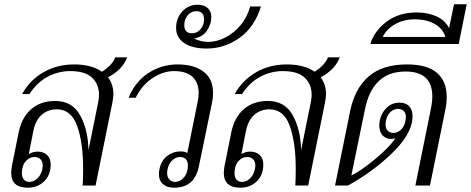

<svg xmlns="http://www.w3.org/2000/svg" viewBox="-20 -864 2193 894"><path d="M483 -504Q508 -471 508 -426Q508 -410 503 -385L425 0H365Q367 -25 367 -79Q367 -199 339.5 -277Q312 -355 244 -355Q205 -355 176 -331Q147 -307 136 -258L114 -146Q131 -158 156 -158Q182 -158 199 -142.5Q216 -127 216 -98Q216 -49 185.5 -19.5Q155 10 109 10Q32 10 32 -60Q32 -70 36 -94L67 -248Q81 -317 125 -355.5Q169 -394 237 -394Q316 -394 353 -327.5Q390 -261 392 -165L438 -392Q441 -409 441 -423Q441 -472 408.5 -502.5Q376 -533 307 -533Q252 -533 202.5 -507Q153 -481 117 -426H83Q118 -490 181.5 -527Q245 -564 325 -564Q406 -564 455 -530Q503 -561 517 -597H572Q551 -540 483 -504ZM82 -58Q82 -38 91.5 -27.5Q101 -17 117 -17Q137 -17 154 -33Q171 -49 177 -76Q179 -88 179 -92Q179 -112 168.5 -122.5Q158 -133 141 -133Q117 -133 99.5 -113Q82 -93 82 -58Z M720 -52Q720 -66 722 -74Q730 -116 758 -137.5Q786 -159 820 -159Q843 -159 852 -151L901 -393Q905 -412 905 -432Q905 -479 876.5 -506Q848 -533 790 -533Q740 -533 690.5 -500.5Q641 -468 612 -409H579Q608 -482 669.5 -523Q731 -564 808 -564Q883 -564 927.5 -530.5Q972 -497 972 -431Q972 -406 967 -385L907 -94Q888 10 791 10Q758 10 739 -6.5Q720 -23 720 -52ZM855 -94Q855 -113 845 -123Q835 -133 819 -133Q799 -133 782.5 -118Q766 -103 760 -76Q758 -64 758 -60Q758 -40 768.5 -28.5Q779 -17 795 -17Q818 -17 836.5 -38Q855 -59 855 -94Z M800 -734Q800 -780 829 -811Q858 -842 900 -842Q929 -842 946.5 -827Q964 -812 964 -785Q964 -753 944.5 -722.5Q925 -692 884 -685Q913 -669 950 -669Q989 -669 1028.5 -689Q1068 -709 1099.5 -746Q1131 -783 1145 -834H1195Q1165 -737 1095 -687.5Q1025 -638 943 -638Q874 -638 837 -664Q800 -690 800 -734ZM929 -760Q930 -765 930 -774Q930 -812 894 -812Q874 -812 859 -798Q844 -784 839 -760Q838 -755 838 -746Q838 -729 847 -719Q856 -709 873 -709Q894 -709 909 -723Q924 -737 929 -760Z M1473 -504Q1498 -471 1498 -426Q1498 -410 1493 -385L1415 0H1355Q1357 -25 1357 -79Q1357 -199 1329.5 -277Q1302 -355 1234 -355Q1195 -355 1166 -331Q1137 -307 1126 -258L1104 -146Q1121 -158 1146 -158Q1172 -158 1189 -142.5Q1206 -127 1206 -98Q1206 -49 1175.5 -19.5Q1145 10 1099 10Q1022 10 1022 -60Q1022 -70 1026 -94L1057 -248Q1071 -317 1115 -355.5Q1159 -394 1227 -394Q1306 -394 1343 -327.5Q1380 -261 1382 -165L1428 -392Q1431 -409 1431 -423Q1431 -472 1398.5 -502.5Q1366 -533 1297 -533Q1242 -533 1192.5 -507Q1143 -481 1107 -426H1073Q1108 -490 1171.5 -527Q1235 -564 1315 -564Q1396 -564 1445 -530Q1493 -561 1507 -597H1562Q1541 -540 1473 -504ZM1072 -58Q1072 -38 1081.5 -27.5Q1091 -17 1107 -17Q1127 -17 1144 -33Q1161 -49 1167 -76Q1169 -88 1169 -92Q1169 -112 1158.5 -122.5Q1148 -133 1131 -133Q1107 -133 1089.5 -113Q1072 -93 1072 -58Z M1611 -350Q1632 -451 1696 -507.5Q1760 -564 1875 -564Q1970 -564 2015 -524.5Q2060 -485 2060 -413Q2060 -381 2053 -350L1982 0H1914L1985 -351Q1993 -388 1993 -415Q1993 -531 1868 -531Q1714 -531 1679 -353L1616 -47Q1641 -58 1685 -90.5Q1729 -123 1768 -160Q1807 -197 1821 -221Q1813 -217 1803 -217Q1775 -217 1760.5 -234.5Q1746 -252 1746 -280Q1746 -286 1748 -302Q1756 -339 1780.5 -362.5Q1805 -386 1840 -386Q1870 -386 1885.5 -369Q1901 -352 1901 -322Q1901 -309 1898 -294Q1884 -224 1796.5 -142Q1709 -60 1600 0H1540ZM1868 -302Q1870 -314 1870 -319Q1870 -337 1860 -347Q1850 -357 1834 -357Q1814 -357 1798.5 -343Q1783 -329 1777 -302Q1775 -290 1775 -285Q1775 -266 1785.5 -255.5Q1796 -245 1812 -245Q1831 -245 1847 -260Q1863 -275 1868 -302Z M1920 -806Q1973 -806 2013 -787.5Q2053 -769 2071 -733L2094 -844H2153L2116 -659H1704Q1723 -720 1780 -763Q1837 -806 1920 -806ZM2054 -692Q2042 -731 2004 -752.5Q1966 -774 1911 -774Q1860 -774 1820 -751.5Q1780 -729 1762 -692Z"/></svg>

Font: Trirong Light
Style: Italic
Weight: 300
Italic angle: -12°
Designer: Katatrad Team
Foundry: CadsonDemak
Version: Version 1.001